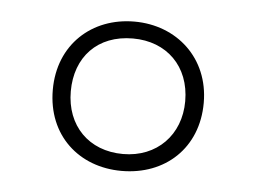

<svg xmlns="http://www.w3.org/2000/svg" viewBox="-33 -763 469 351"><g transform="rotate(5 201.5 -587.0)"><path d="M201 -450C281 -450 340 -504 340 -587C340 -669 279 -724 201 -724C123 -724 63 -670 63 -587C63 -503 123 -450 201 -450ZM201 -481C138 -481 96 -524 96 -587C96 -650 136 -693 201 -693C263 -693 306 -651 306 -587C306 -525 263 -481 201 -481Z"/></g></svg>

Font: Noto Sans Thai Looped SemiCondensed ExtraLight
Style: Regular
Weight: 200
Width: 4
Designer: Sasikarn Vongin, Ben Mitchell
Foundry: The Fontpad Ltd
Version: Version 1.001